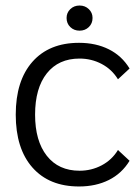

<svg xmlns="http://www.w3.org/2000/svg" viewBox="-20 -665 507 695"><path d="M37 -250Q37 -373 97.5 -441.5Q158 -510 266 -510Q327 -510 374 -486.5Q421 -463 449 -417L407 -378Q385 -414 348 -433.5Q311 -453 268 -453Q192 -453 149.5 -399.5Q107 -346 107 -250Q107 -155 149.5 -101Q192 -47 268 -47Q311 -47 348 -66.5Q385 -86 407 -122L449 -83Q421 -37 374 -13.5Q327 10 266 10Q158 10 97.5 -58.5Q37 -127 37 -250ZM221 -600Q221 -619 234.5 -632Q248 -645 268 -645Q288 -645 301.5 -632Q315 -619 315 -600Q315 -580 301.5 -567Q288 -554 268 -554Q248 -554 234.5 -567Q221 -580 221 -600Z"/></svg>

Font: Sarabun Light
Style: Regular
Weight: 300
Designer: Suppakit Chalermlarp | Katatrad Co.,Ltd.
Foundry: Cadson Demak Co.,Ltd.
Version: Version 1.000; ttfautohint (v1.6)